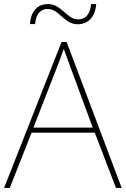

<svg xmlns="http://www.w3.org/2000/svg" viewBox="-20 -922 617 942"><path d="M127 -804H152C158 -864 187 -878 214 -878C272 -878 293 -803 361 -803C411 -803 447 -837 452 -902H427C421 -841 391 -827 362 -827C308 -827 282 -902 216 -902C165 -902 132 -870 127 -804ZM549 0H577L307 -716H282L0 0H28L135 -271H445ZM325 -594 435 -296H144L260 -593C270 -620 283 -652 293 -682C306 -645 317 -617 325 -594Z"/></svg>

Font: Noto Kufi Arabic Thin
Style: Regular
Weight: 100
Designer: Monotype Design Team, David Williams, Khaled Hosny
Foundry: Google LLC
Version: Version 2.109